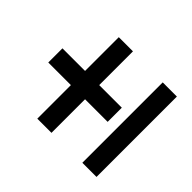

<svg xmlns="http://www.w3.org/2000/svg" viewBox="-119 -682 853 853"><g transform="rotate(-45 308.0 -255.5)"><path d="M263 -138V-280H52V-369H263V-511H352V-369H564V-280H352V-138ZM55 0V-89H560V0Z"/></g></svg>

Font: Chivo Medium
Style: Regular
Weight: 500
Designer: Hector Gatti
Foundry: Omnibus-Type
Version: Version 2.002